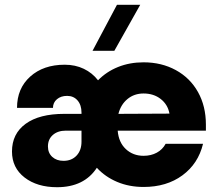

<svg xmlns="http://www.w3.org/2000/svg" viewBox="-20 -770 909 801"><path d="M30 -138Q30 -212 87 -253.5Q144 -295 248 -295H320V-300Q320 -332 303.5 -351Q287 -370 260 -370Q234 -370 217.5 -356Q201 -342 201 -320H51Q51 -401 106 -450.5Q161 -500 250 -500Q294 -500 329.5 -483Q365 -466 389 -435Q424 -471 472.5 -490.5Q521 -510 579 -510Q654 -510 713.5 -477.5Q773 -445 806 -386Q839 -327 839 -250V-225H471Q475 -176 505 -148Q535 -120 579 -120Q610 -120 634 -133Q658 -146 671 -170H827Q807 -87 741 -38.5Q675 10 579 10Q519 10 469 -11Q419 -32 384 -70Q331 11 218 11Q135 11 82.5 -29.5Q30 -70 30 -138ZM320 -179V-225H255Q221 -225 200.5 -207Q180 -189 180 -159Q180 -132 198 -115.5Q216 -99 245 -99Q279 -99 299.5 -121Q320 -143 320 -179ZM687 -296Q680 -334 650.5 -357Q621 -380 579 -380Q540 -380 512 -357Q484 -334 474 -295ZM468 -750H565L457 -558H366Z"/></svg>

Font: Goli Bold
Style: Regular
Weight: 700
Designer: jaikishan Patel
Foundry: MagicType
Version: Version 1.000